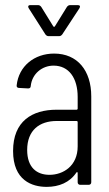

<svg xmlns="http://www.w3.org/2000/svg" viewBox="-20 -721 427 749"><path d="M223 -587 290 -689C294 -696 292 -701 284 -701H253C248 -701 244 -698 241 -694L194 -618C193 -616 189 -616 188 -618L141 -694C138 -698 134 -701 129 -701H98C93 -701 90 -699 90 -695C90 -693 91 -691 92 -689L157 -587C160 -583 164 -580 169 -580H211C216 -580 220 -583 223 -587ZM191 -512C114 -512 53 -463 45 -388C44 -382 48 -378 54 -378L90 -376C96 -376 100 -379 100 -386C105 -433 144 -465 189 -465C249 -465 283 -416 283 -343V-297C283 -295 281 -293 279 -293H201C105 -293 31 -248 31 -132C31 -17 105 8 162 8C210 8 252 -9 278 -48C280 -51 283 -50 283 -46V-10C283 -4 287 0 293 0H326C332 0 336 -4 336 -10V-345C336 -446 282 -512 191 -512ZM173 -39C124 -39 86 -67 86 -136C86 -213 134 -249 201 -249H279C281 -249 283 -247 283 -245V-150C283 -74 227 -39 173 -39Z"/></svg>

Font: Barlow Condensed Light
Style: Regular
Weight: 300
Width: 3
Designer: Jeremy Tribby
Foundry: Tribby Type
Version: Version 1.422;hotconv 1.0.109;makeotfexe 2.5.65596